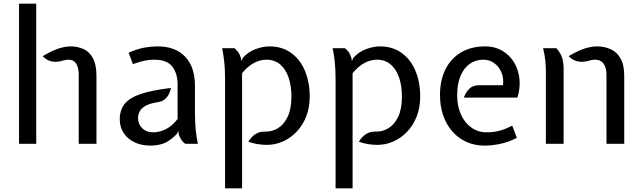

<svg xmlns="http://www.w3.org/2000/svg" viewBox="-20 -778 3485 1039"><path d="M83 0V-758H176V0ZM406 0V-376Q406 -410.5 392.8 -432.8Q379.5 -455 350 -455Q338 -455 330.2 -452.5Q322.5 -450 309 -447Q280 -440.5 256 -446.5Q232 -452.5 211 -474Q264.5 -505.5 299.5 -516.2Q334.5 -527 362 -527Q400.5 -527 432.2 -512.5Q464 -498 483 -463Q502 -428 502 -366V0Z M796 10Q744 10 706.2 -8.8Q668.5 -27.5 648.2 -59.5Q628 -91.5 628 -132Q628 -182.5 654.5 -215.8Q681 -249 741.8 -269.5Q802.5 -290 905 -302Q903 -290 896.2 -273.5Q889.5 -257 874.5 -243Q859.5 -229 833 -225Q789 -218 766.2 -204.5Q743.5 -191 735.2 -173.8Q727 -156.5 727 -138Q727 -107.5 749 -84.8Q771 -62 809 -62Q843 -62 877.5 -79Q912 -96 941 -134V-321Q941 -380.5 912.2 -417.8Q883.5 -455 815 -455Q788 -455 761.5 -449.5Q735 -444 699 -431L676 -493Q725 -514 762.5 -520.5Q800 -527 833 -527Q929 -527 982 -471.2Q1035 -415.5 1035 -314V-171Q1035 -111 1039.8 -68.8Q1044.5 -26.5 1051 0H983Q969 -8.5 961 -22Q953 -35.5 947 -51L946 -69L935 -51Q897 -13 864.5 -1.5Q832 10 796 10Z M1198 241V-346Q1198 -406 1193 -448.5Q1188 -491 1182 -517H1249Q1262 -506.5 1269.8 -495Q1277.5 -483.5 1284 -463L1286 -447L1294 -465Q1325.5 -499.5 1365.5 -513.2Q1405.5 -527 1437 -527Q1507 -527 1556 -491.2Q1605 -455.5 1630.5 -394Q1656 -332.5 1656 -256Q1656 -196 1637 -147.8Q1618 -99.5 1585 -65Q1552 -30.5 1510.5 -12.2Q1469 6 1424 6Q1401.5 6 1376.2 2.2Q1351 -1.5 1324 -11Q1338.5 -36 1361 -51.5Q1383.5 -67 1418 -66Q1452.5 -65 1484.5 -84.5Q1516.5 -104 1536.8 -146.2Q1557 -188.5 1557 -256Q1557 -314 1541.5 -359Q1526 -404 1495.8 -429.5Q1465.5 -455 1421 -455Q1387.5 -455 1354.2 -437.2Q1321 -419.5 1290 -382V241Z M1796 241V-346Q1796 -406 1791 -448.5Q1786 -491 1780 -517H1847Q1860 -506.5 1867.8 -495Q1875.5 -483.5 1882 -463L1884 -447L1892 -465Q1923.5 -499.5 1963.5 -513.2Q2003.5 -527 2035 -527Q2105 -527 2154 -491.2Q2203 -455.5 2228.5 -394Q2254 -332.5 2254 -256Q2254 -196 2235 -147.8Q2216 -99.5 2183 -65Q2150 -30.5 2108.5 -12.2Q2067 6 2022 6Q1999.5 6 1974.2 2.2Q1949 -1.5 1922 -11Q1936.5 -36 1959 -51.5Q1981.5 -67 2016 -66Q2050.5 -65 2082.5 -84.5Q2114.5 -104 2134.8 -146.2Q2155 -188.5 2155 -256Q2155 -314 2139.5 -359Q2124 -404 2093.8 -429.5Q2063.5 -455 2019 -455Q1985.5 -455 1952.2 -437.2Q1919 -419.5 1888 -382V241Z M2603 10Q2548 10 2503.2 -10.5Q2458.5 -31 2426.8 -67.8Q2395 -104.5 2378 -154.2Q2361 -204 2361 -263Q2361 -344 2390.8 -403.2Q2420.5 -462.5 2475.5 -494.8Q2530.5 -527 2606 -527Q2657.5 -527 2697 -504.2Q2736.5 -481.5 2760.8 -442.2Q2785 -403 2790.8 -353.2Q2796.5 -303.5 2780 -250H2490Q2500.5 -278.5 2519.8 -297.8Q2539 -317 2575 -317H2702Q2706.5 -355.5 2693.2 -386.8Q2680 -418 2654.2 -436.5Q2628.5 -455 2596 -455Q2554 -455 2522 -432.5Q2490 -410 2472 -366.8Q2454 -323.5 2454 -262Q2454 -202.5 2474.8 -157.5Q2495.5 -112.5 2531.5 -87.2Q2567.5 -62 2613 -62Q2647.5 -62 2678.5 -69.2Q2709.5 -76.5 2752 -98L2777 -32Q2729 -7.5 2684 1.2Q2639 10 2603 10Z M3262 0V-376Q3262 -410.5 3246.5 -432.8Q3231 -455 3200 -455Q3188 -455 3179 -452.5Q3170 -450 3157 -447Q3128 -440.5 3103 -446.5Q3078 -452.5 3057 -474Q3110.5 -505.5 3146.2 -516.2Q3182 -527 3209 -527Q3249 -527 3283 -512.5Q3317 -498 3337.5 -463Q3358 -428 3358 -366V0ZM2934 0V-391Q2934 -419 2930.8 -450.5Q2927.5 -482 2919 -517H2991Q3015 -490 3022.5 -463.5Q3030 -437 3030 -407V0Z"/></svg>

Font: Expletus Sans
Style: Regular
Weight: 400
Designer: Jasper de Waard
Foundry: Designtown
Version: Version 7.500